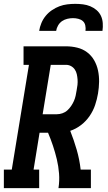

<svg xmlns="http://www.w3.org/2000/svg" viewBox="-38 -975 558 995"><path d="M-18 0V-96H23L112 -639H84V-735H304Q334 -735 362.5 -728Q391 -721 413.5 -704Q436 -687 450 -662.5Q464 -638 470 -609.5Q476 -581 475.5 -551Q475 -521 470 -491Q465 -461 455 -431Q445 -401 426.5 -374Q408 -347 382 -327Q356 -307 326 -297Q345 -249 359.5 -199Q374 -149 380 -96H433V0H265Q271 -38 268 -76Q265 -114 256.5 -149.5Q248 -185 236.5 -219.5Q225 -254 211 -287H167L136 -96H165V0ZM183 -383H257Q271 -383 285.5 -388Q300 -393 311 -403Q322 -413 330.5 -425.5Q339 -438 345 -451.5Q351 -465 354 -479Q357 -493 359 -506Q362 -521 363.5 -535Q365 -549 364 -563Q363 -577 360 -590.5Q357 -604 349.5 -615Q342 -626 330 -632.5Q318 -639 304 -639H225ZM165 -815Q168 -835 176.5 -855.5Q185 -876 199 -893Q213 -910 231.5 -922.5Q250 -935 270 -942.5Q290 -950 311 -952.5Q332 -955 352 -955Q372 -955 392 -952.5Q412 -950 430 -942.5Q448 -935 462.5 -922.5Q477 -910 485 -893Q493 -876 494.5 -855.5Q496 -835 493 -815H405Q407 -829 404 -843Q401 -857 391.5 -865.5Q382 -874 368 -877.5Q354 -881 340 -881Q326 -881 311 -877.5Q296 -874 283.5 -865.5Q271 -857 263 -843Q255 -829 253 -815Z"/></svg>

Font: Iosevka Curly Slab
Style: Bold Italic
Weight: 700
Italic angle: -9°
Monospace: yes
Designer: Belleve Invis
Foundry: Belleve Invis
Version: Version 22.1.2; ttfautohint (v1.8.4)